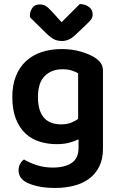

<svg xmlns="http://www.w3.org/2000/svg" viewBox="-20 -731 592 951"><path d="M369 -41Q349 -31 322.5 -24Q296 -17 261 -17Q216 -17 176 -29.5Q136 -42 106 -70Q76 -98 58.5 -142.5Q41 -187 41 -251Q41 -309 58.5 -353.5Q76 -398 108.5 -428Q141 -458 186 -473Q231 -488 286 -488Q338 -488 381.5 -475Q425 -462 451 -445Q469 -433 479.5 -418Q490 -403 490 -380V6Q490 57 471.5 94Q453 131 421 154.5Q389 178 346 189Q303 200 253 200Q201 200 162.5 190.5Q124 181 105 169Q72 148 72 113Q72 94 80 80Q88 66 99 59Q125 75 162 87Q199 99 241 99Q301 99 335 76Q369 53 369 2ZM282 -115Q311 -115 331.5 -123Q352 -131 367 -142V-368Q353 -376 334.5 -382Q316 -388 290 -388Q235 -388 201.5 -354.5Q168 -321 168 -251Q168 -213 176.5 -187Q185 -161 200.5 -145Q216 -129 237 -122Q258 -115 282 -115ZM285 -621 375 -711Q404 -710 421.5 -696Q439 -682 439 -660Q439 -644 429.5 -632.5Q420 -621 402 -604L349 -554Q320 -528 287 -528Q266 -528 249.5 -535.5Q233 -543 208 -567L129 -645Q128 -649 128 -654Q128 -674 140 -691.5Q152 -709 177 -709Q193 -709 205.5 -702Q218 -695 238 -673Z"/></svg>

Font: Baloo Chettan 2 SemiBold
Style: Regular
Weight: 600
Designer: Maithili Shingre, Unnati Kotecha and Ek Type
Foundry: Ek Type
Version: Version 1.640;hotconv 1.0.111;makeotfexe 2.5.65597; ttfautoh